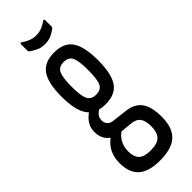

<svg xmlns="http://www.w3.org/2000/svg" viewBox="-271 -652 866 866"><g transform="rotate(-45 162.5 -219.0)"><path d="M161 191Q89 191 56 160.5Q23 130 23 70Q23 27 42 -3.5Q61 -34 96 -53L139 -30Q117 -19 102.5 5Q88 29 88 59Q88 96 105.5 112.5Q123 129 163 129Q207 129 224.5 110.5Q242 92 242 53Q242 18 229 0.5Q216 -17 185 -20L119 -26Q82 -29 62 -52Q42 -75 42 -109Q42 -135 53 -153Q64 -171 79 -183Q94 -195 106 -202L146 -174Q126 -167 114 -154.5Q102 -142 102 -124Q102 -108 111 -97.5Q120 -87 140 -85L207 -77Q258 -72 282 -40Q306 -8 306 57Q306 125 271.5 158Q237 191 161 191ZM167 -162Q106 -162 78 -201Q50 -240 50 -327Q50 -414 77.5 -453Q105 -492 167 -492Q229 -492 256 -453Q283 -414 283 -327Q283 -240 256 -201Q229 -162 167 -162ZM167 -223Q199 -223 209.5 -246Q220 -269 220 -327Q220 -385 209.5 -408Q199 -431 167 -431Q136 -431 125 -408Q114 -385 114 -327Q114 -269 125 -246Q136 -223 167 -223ZM165 -547Q141 -547 123 -556Q105 -565 92 -574Q88 -578 88 -585V-623Q88 -628 90.5 -629Q93 -630 96 -628Q111 -617 128.5 -610Q146 -603 165 -603Q185 -603 202 -610Q219 -617 234 -628Q237 -630 239.5 -629Q242 -628 242 -623V-585Q242 -578 238 -574Q225 -564 207 -555.5Q189 -547 165 -547Z"/></g></svg>

Font: Sofia Sans Extra Condensed
Style: Regular
Weight: 400
Designer: Botio Nikoltchev, Ani Petrova
Foundry: lettersoup
Version: Version 4.101